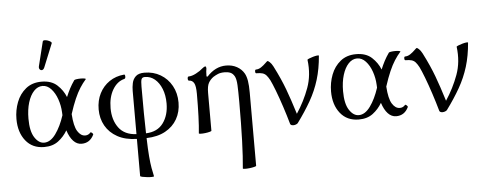

<svg xmlns="http://www.w3.org/2000/svg" viewBox="-58 -854 3222 1281"><g transform="rotate(-5 1553.0 -213.5)"><path d="M213 11Q134 11 89 -45.5Q44 -102 44 -191Q44 -250 64.5 -303.5Q85 -357 127 -391Q169 -425 232 -425Q298 -425 336.5 -389.5Q375 -354 393 -308Q405 -337 418.5 -363Q432 -389 451 -416Q453 -419 466 -421Q479 -423 494.5 -423Q510 -423 520 -421Q530 -419 528 -416Q506 -391 487.5 -362Q469 -333 451 -292Q433 -251 414 -192Q419 -111 440.5 -76.5Q462 -42 492 -42Q513 -42 527 -58Q530 -63 538.5 -55.5Q547 -48 545 -43Q519 11 463 11Q432 11 408 -14.5Q384 -40 369 -87Q345 -46 307.5 -17.5Q270 11 213 11ZM124 -186Q124 -102 151.5 -60Q179 -18 215 -18Q257 -18 292.5 -67Q328 -116 352 -190Q351 -200 351 -210Q349 -255 334 -298Q319 -341 293.5 -368.5Q268 -396 236 -396Q204 -396 178.5 -369Q153 -342 138.5 -294.5Q124 -247 124 -186ZM259 -518Q253 -504 243.5 -502Q234 -500 227.5 -508Q221 -516 224 -529L264 -691Q266 -698 275.5 -698.5Q285 -699 297 -695Q309 -691 317 -685Q325 -679 322 -673Z M925 269Q925 272 911.5 272.5Q898 273 879.5 271Q861 269 847 266Q833 263 833 259V11Q756 9 703.5 -20Q651 -49 623.5 -97.5Q596 -146 596 -207Q596 -267 620 -314Q644 -361 686.5 -390Q729 -419 785 -424Q790 -425 791.5 -417.5Q793 -410 791.5 -403Q790 -396 784 -395Q736 -383 706 -332.5Q676 -282 676 -208Q676 -130 714.5 -77.5Q753 -25 833 -21V-311Q833 -336 838.5 -362.5Q844 -389 863 -407Q882 -425 921 -425Q981 -425 1028.5 -397Q1076 -369 1103.5 -319.5Q1131 -270 1131 -207Q1131 -145 1103.5 -96.5Q1076 -48 1024 -19.5Q972 9 898 11Q900 86 904 133.5Q908 181 913.5 212Q919 243 925 269ZM894 -334Q894 -233 894.5 -156.5Q895 -80 897 -21Q974 -24 1012.5 -76.5Q1051 -129 1051 -208Q1051 -263 1034 -305.5Q1017 -348 988 -372Q959 -396 922 -396Q904 -396 899 -383.5Q894 -371 894 -334Z M1520 269Q1535 120 1535 -173Q1535 -247 1533 -287.5Q1531 -328 1521 -347Q1510 -367 1493.5 -374Q1477 -381 1454 -381Q1427 -381 1409.5 -373.5Q1392 -366 1378 -357Q1357 -342 1345 -320.5Q1333 -299 1333 -254V0Q1333 3 1320 6.5Q1307 10 1290 12Q1273 14 1260 13.5Q1247 13 1248 10Q1253 -36 1255.5 -104Q1258 -172 1258 -254Q1258 -307 1246.5 -326.5Q1235 -346 1213 -346Q1208 -346 1206.5 -353Q1205 -360 1206.5 -367Q1208 -374 1213 -374Q1235 -374 1263.5 -389Q1292 -404 1308 -419Q1322 -431 1330 -431Q1336 -431 1336 -417Q1334 -406 1333 -395Q1332 -384 1332 -364L1339 -362Q1396 -425 1468 -425Q1509 -425 1540.5 -407.5Q1572 -390 1589 -360Q1600 -340 1605 -309.5Q1610 -279 1610 -232V259Q1610 262 1596 265.5Q1582 269 1564 271Q1546 273 1532.5 272.5Q1519 272 1520 269Z M1881 11Q1874 11 1868 8.5Q1862 6 1860 0Q1844 -57 1824 -118Q1804 -179 1785 -228.5Q1766 -278 1754 -302Q1742 -324 1731.5 -335.5Q1721 -347 1706 -351.5Q1691 -356 1665 -356Q1658 -356 1658 -368.5Q1658 -381 1665 -381Q1683 -381 1700 -392.5Q1717 -404 1731 -418Q1744 -431 1747 -431Q1750 -431 1761 -421.5Q1772 -412 1783 -391Q1807 -344 1824 -305.5Q1841 -267 1854.5 -231Q1868 -195 1881.5 -154.5Q1895 -114 1911 -63Q1963 -142 1994.5 -228Q2026 -314 2013 -415Q2012 -418 2024 -423Q2036 -428 2051.5 -432.5Q2067 -437 2079 -438.5Q2091 -440 2091 -436Q2084 -349 2062 -277Q2040 -205 2002 -138.5Q1964 -72 1911 0Q1906 5 1897.5 8Q1889 11 1881 11Z M2320 11Q2241 11 2196 -45.5Q2151 -102 2151 -191Q2151 -250 2171.5 -303.5Q2192 -357 2234 -391Q2276 -425 2339 -425Q2405 -425 2443.5 -389.5Q2482 -354 2500 -308Q2512 -337 2525.5 -363Q2539 -389 2558 -416Q2560 -419 2573 -421Q2586 -423 2601.5 -423Q2617 -423 2627 -421Q2637 -419 2635 -416Q2613 -391 2594.5 -362Q2576 -333 2558 -292Q2540 -251 2521 -192Q2526 -111 2547.5 -76.5Q2569 -42 2599 -42Q2620 -42 2634 -58Q2637 -63 2645.5 -55.5Q2654 -48 2652 -43Q2626 11 2570 11Q2539 11 2515 -14.5Q2491 -40 2476 -87Q2452 -46 2414.5 -17.5Q2377 11 2320 11ZM2231 -186Q2231 -102 2258.5 -60Q2286 -18 2322 -18Q2364 -18 2399.5 -67Q2435 -116 2459 -190Q2458 -200 2458 -210Q2456 -255 2441 -298Q2426 -341 2400.5 -368.5Q2375 -396 2343 -396Q2311 -396 2285.5 -369Q2260 -342 2245.5 -294.5Q2231 -247 2231 -186Z M2880 11Q2873 11 2867 8.5Q2861 6 2859 0Q2843 -57 2823 -118Q2803 -179 2784 -228.5Q2765 -278 2753 -302Q2741 -324 2730.5 -335.5Q2720 -347 2705 -351.5Q2690 -356 2664 -356Q2657 -356 2657 -368.5Q2657 -381 2664 -381Q2682 -381 2699 -392.5Q2716 -404 2730 -418Q2743 -431 2746 -431Q2749 -431 2760 -421.5Q2771 -412 2782 -391Q2806 -344 2823 -305.5Q2840 -267 2853.5 -231Q2867 -195 2880.5 -154.5Q2894 -114 2910 -63Q2962 -142 2993.5 -228Q3025 -314 3012 -415Q3011 -418 3023 -423Q3035 -428 3050.5 -432.5Q3066 -437 3078 -438.5Q3090 -440 3090 -436Q3083 -349 3061 -277Q3039 -205 3001 -138.5Q2963 -72 2910 0Q2905 5 2896.5 8Q2888 11 2880 11Z"/></g></svg>

Font: Junicode SmExp
Style: Regular
Weight: 400
Width: 6
Designer: Peter S. Baker
Version: Version 2.205; ttfautohint (v1.8.4)